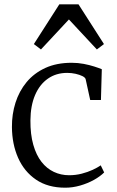

<svg xmlns="http://www.w3.org/2000/svg" viewBox="-20 -862 542 893"><path d="M283.5 11Q202.5 11 147.5 -26.5Q92.5 -64 64.2 -128Q36 -192 35.5 -271Q35 -330.5 52 -384.2Q69 -438 103.5 -479.8Q138 -521.5 190.5 -545.8Q243 -570 313.5 -570Q342.5 -570 369.8 -564.8Q397 -559.5 418.8 -552.5Q440.5 -545.5 453.5 -540L449.5 -397H399.5L378.5 -493Q377 -501 363.8 -507.8Q350.5 -514.5 331.5 -518.8Q312.5 -523 292.5 -523Q241 -523 202.8 -496.2Q164.5 -469.5 143.2 -420Q122 -370.5 121.5 -302Q121 -237 134.8 -188.8Q148.5 -140.5 173 -109.2Q197.5 -78 230.5 -62.5Q263.5 -47 301.5 -47Q332 -47 360 -54.2Q388 -61.5 410.8 -72Q433.5 -82.5 448.5 -93L464.5 -60Q446 -41.5 416.8 -25.2Q387.5 -9 352.8 1Q318 11 283.5 11ZM170.5 -632 137.5 -657 256 -842H345L463.5 -657L430.5 -632L300.5 -771.5Z"/></svg>

Font: Merriweather Light
Style: Regular
Weight: 300
Version: Version 2.100